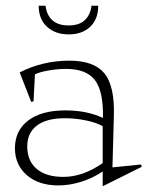

<svg xmlns="http://www.w3.org/2000/svg" viewBox="-20 -628 516 671"><path d="M32.2 -109.9Q32.2 -171.4 78.4 -206.8Q124.5 -242.2 209 -242.2Q283.7 -242.2 339.8 -215.8Q341.8 -308.1 312 -347.7Q282.2 -387.2 210.9 -387.2Q181.2 -387.2 150.1 -381.8Q119.1 -376.5 102.1 -368.2L97.2 -273.9L88.9 -272L48.8 -375Q129.4 -416 222.2 -416Q308.6 -416 345 -371.6Q381.3 -327.1 377.9 -222.2L373 -43L473.1 -53.2L475.1 -44.9L338.9 22.9V-28.8Q305.2 -5.9 264.2 7.1Q223.1 20 184.1 20Q114.7 20 73.5 -16.1Q32.2 -52.2 32.2 -109.9ZM75.2 -116.2Q75.2 -65.9 108.2 -37.8Q141.1 -9.8 201.2 -9.8Q270 -9.8 338.9 -58.1V-187Q317.9 -199.2 281.2 -207Q244.6 -214.8 206.1 -214.8Q142.6 -214.8 108.9 -189.2Q75.2 -163.6 75.2 -116.2ZM115.2 -607.9H139.2Q143.1 -575.2 163.1 -557.1Q183.1 -539.1 220.2 -539.1Q256.3 -539.1 276.1 -557.4Q295.9 -575.7 299.8 -607.9H323.2Q323.2 -560.5 294.9 -534.2Q266.6 -507.8 220.2 -507.8Q173.3 -507.8 144.3 -534.4Q115.2 -561 115.2 -607.9Z"/></svg>

Font: Halibut Thin
Style: Regular
Weight: 250
Designer: Matteo Maggi
Foundry: Collletttivo
Version: Version 3.080 | FøM Fix